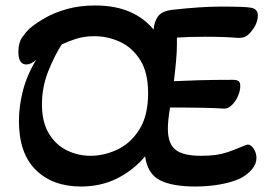

<svg xmlns="http://www.w3.org/2000/svg" viewBox="-20 -667 994 700"><path d="M275 13Q172 13 110.5 -47.5Q49 -108 49 -226Q49 -279 63.5 -336Q78 -393 112 -449Q93 -432 76 -432Q47 -432 47 -478Q47 -511 61 -531Q75 -551 88 -563Q110 -582 144 -601.5Q178 -621 224 -634Q270 -647 327 -647Q400 -647 453 -624Q506 -601 540 -559Q542 -587 555.5 -606.5Q569 -626 606 -631Q713 -643 784 -643Q875 -643 894 -639Q920 -635 920 -611Q920 -583 899 -556Q887 -540 875.5 -534Q864 -528 846 -529Q823 -531 793.5 -532Q764 -533 727 -533Q672 -533 625 -530V-504Q625 -479 622 -445.5Q619 -412 614 -371Q653 -373 706.5 -374.5Q760 -376 828 -376Q843 -376 849.5 -371.5Q856 -367 856 -353Q856 -336 847.5 -316.5Q839 -297 825.5 -284Q812 -271 798 -271Q764 -273 724.5 -274Q685 -275 639 -275H600Q596 -251 594 -232Q592 -213 592 -198Q592 -143 620 -121Q648 -99 712 -99Q743 -99 765.5 -102Q788 -105 809 -112Q830 -119 856 -130Q880 -140 883 -140Q895 -140 905 -124.5Q915 -109 915 -91Q915 -69 898.5 -49.5Q882 -30 855 -16Q824 -2 781.5 5.5Q739 13 692 13Q608 13 563 -10Q518 -33 509 -97Q466 -46 407 -16.5Q348 13 275 13ZM310 -99Q360 -99 408.5 -122Q457 -145 488.5 -195.5Q520 -246 520 -327Q520 -403 491 -448.5Q462 -494 417.5 -514.5Q373 -535 324 -535Q287 -535 257.5 -525.5Q228 -516 205 -505Q179 -465 156 -407.5Q133 -350 133 -286Q133 -222 158 -180.5Q183 -139 223.5 -119Q264 -99 310 -99Z"/></svg>

Font: Akaya Telivigala
Style: Regular
Weight: 400
Designer: Vaishnavi Murthy Yerkadithaya, Juan Luis Blanco Aristondo
Version: Version 1.002; ttfautohint (v1.8.3)